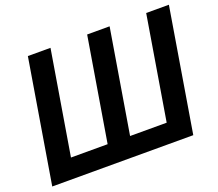

<svg xmlns="http://www.w3.org/2000/svg" viewBox="-121 -898 1213 1067"><g transform="rotate(-20 485.5 -364.0)"><path d="M137.2 -727.5H271L169.4 -115.7H386.2L487.8 -727.5H620.6L519 -115.7H735.4L836.9 -727.5H971.2L850.6 0H16.6Z"/></g></svg>

Font: Inter Display Semi Bold
Style: Italic
Weight: 600
Italic angle: -9.39999°
Designer: Rasmus Andersson
Foundry: rsms
Version: Version 4.000;git-4fc901f